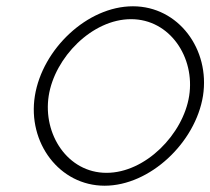

<svg xmlns="http://www.w3.org/2000/svg" viewBox="-20 -595 669 611"><path d="M91 -290C67 -141 169 -4 313 -4C457 -4 602 -141 626 -290C649 -438 548 -575 403 -575C258 -575 115 -439 91 -290ZM135 -290C154 -412 273 -534 397 -534C521 -534 601 -412 582 -290C563 -168 443 -45 319 -45C195 -45 116 -168 135 -290Z"/></svg>

Font: Charger Sport
Style: HLObl
Weight: 100
Designer: Jasper
Foundry: Cannot Into Space Fonts
Version: Version 1.1